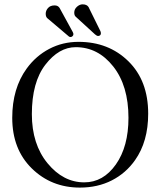

<svg xmlns="http://www.w3.org/2000/svg" viewBox="-20 -850 735 880"><path d="M189.5 -787.1Q189.5 -801.3 200 -813.2Q210.4 -825.2 230.5 -825.2Q246.1 -825.2 253.4 -813L313 -704.1Q316.9 -697.3 316.4 -692.9Q316.4 -687.5 312 -683.8Q307.6 -680.2 303.7 -680.2Q298.8 -680.2 295.4 -683.1L196.3 -767.1Q189.5 -773.9 189.5 -787.1ZM320.3 -792Q320.3 -808.1 332.8 -819.1Q345.2 -830.1 358.4 -830.1Q377.9 -830.1 385.7 -817.9L439.9 -708Q442.4 -703.1 442.4 -696.8Q442.4 -691.4 438.7 -688.2Q435.1 -685.1 429.7 -685.1Q423.8 -685.1 415.5 -692.4L327.6 -772.9Q320.3 -778.8 320.3 -792ZM327.1 -633.8Q250 -633.8 188 -553.5Q126 -473.1 126 -327.1Q126 -189 198 -101.6Q270 -14.2 366.2 -14.2Q453.1 -14.2 511 -96.2Q568.8 -178.2 568.8 -310.1Q568.8 -457 499 -545.4Q429.2 -633.8 327.1 -633.8ZM659.2 -329.1Q659.2 -201.2 599.1 -116.2Q557.1 -56.2 492.4 -23.2Q427.7 9.8 346.2 9.8Q215.3 9.8 125.7 -78.1Q36.1 -166 36.1 -310.1Q36.1 -444.8 102.5 -536.1Q144.5 -593.8 205.8 -626Q267.1 -658.2 339.8 -658.2Q478 -658.2 568.6 -569.1Q659.2 -480 659.2 -329.1Z"/></svg>

Font: Linux Libertine Display
Style: Regular
Weight: 400
Designer: Philipp H. Poll
Foundry: Philipp H. Poll
Version: Version 5.0.9